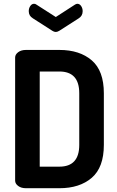

<svg xmlns="http://www.w3.org/2000/svg" viewBox="-20 -995 620 1015"><path d="M172 -971 275 -905 377 -971Q384 -975 389 -975Q401 -975 409 -963Q417 -951 417 -936Q417 -911 396 -898L293 -832Q283 -826 275 -826Q266 -826 257 -832L154 -898Q132 -911 132 -936Q132 -951 140 -963Q148 -975 160 -975Q167 -975 172 -971ZM117 -731H294Q401 -731 465 -676Q529 -621 529 -502V-229Q529 -110 465 -55Q401 0 294 0H117Q92 0 76 -12Q60 -24 60 -40V-691Q60 -707 76 -719Q92 -731 117 -731ZM294 -617H190V-114H294Q399 -114 399 -229V-502Q399 -617 294 -617Z"/></svg>

Font: Dosis
Style: Bold
Weight: 700
Designer: Edgar Tolentino, Pablo Impallari, Igino Marini
Foundry: Edgar Tolentino, Pablo Impallari, Igino Marini
Version: Version 1.007